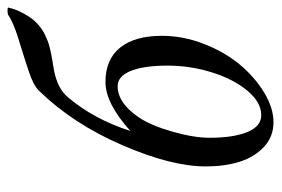

<svg xmlns="http://www.w3.org/2000/svg" viewBox="-134 -580 720 491"><g transform="rotate(-90 225.5 -335.0)"><path d="M44.9 -168Q44.9 -256.3 99.4 -382.1Q153.8 -507.8 238.3 -594.7Q252.4 -609.4 290.5 -621.8Q328.6 -634.3 370.8 -647.2Q413.1 -660.2 432.6 -673.8Q437 -675.3 443.4 -675.3Q449.7 -675.3 451.2 -673.8Q446.8 -650.9 430.2 -624Q413.6 -597.2 386.7 -582Q381.8 -579.6 376.2 -577.1Q370.6 -574.7 366.2 -572.8Q361.8 -570.8 354.2 -568.8Q346.7 -566.9 343 -565.9Q339.4 -564.9 330.1 -563.2Q320.8 -561.5 318.1 -561Q315.4 -560.5 304.7 -558.8Q293.9 -557.1 292 -556.6Q243.7 -547.9 220.7 -519.5Q165 -453.1 135.7 -361.3Q206.5 -424.8 260.7 -424.8Q318.4 -424.8 348.6 -387.5Q378.9 -350.1 378.9 -280.3Q378.9 -226.1 358.2 -172.9Q337.4 -119.6 305.4 -81.3Q273.4 -43 233.9 -19Q194.3 4.9 158.2 4.9Q120.6 4.9 94.5 -19.8Q68.4 -44.4 56.6 -82.5Q44.9 -120.6 44.9 -168ZM250 -393.6Q207 -393.6 169.9 -338.9Q149.4 -308.1 133.8 -253.4Q118.2 -198.7 118.2 -158.2Q118.2 -97.7 132.8 -62Q147.5 -26.4 175.8 -26.4Q209 -26.4 238.5 -61.8Q268.1 -97.2 285.4 -152.6Q302.7 -208 302.7 -265.6Q302.7 -325.7 289.3 -359.6Q275.9 -393.6 250 -393.6Z"/></g></svg>

Font: Crimson
Style: Italic
Weight: 400
Italic angle: -11°
Version: Version 0.8